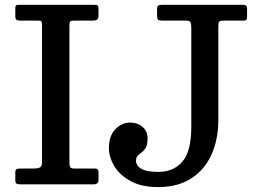

<svg xmlns="http://www.w3.org/2000/svg" viewBox="-20 -770 1073 802"><path d="M435 -152Q435 -202.5 461.8 -230.2Q488.5 -258 524 -258Q554.5 -258 575.5 -240Q596.5 -222 596.5 -192Q596.5 -166.5 589.2 -153.8Q582 -141 572.5 -134.2Q563 -127.5 555.5 -120Q548 -112.5 548 -97.5Q548 -89 555 -78.2Q562 -67.5 582 -59.8Q602 -52 641 -52Q705 -52 742 -95Q779 -138 779 -240V-654.5Q779 -672 775.2 -678Q771.5 -684 754 -684H659.5Q643.5 -684 639.8 -688.2Q636 -692.5 636 -708.5V-728.5Q636 -744 641.5 -747Q647 -750 661 -750H991.5Q1001 -750 1006.5 -747.5Q1012 -745 1012 -734.5V-701.5Q1012 -690.5 1009.2 -687.2Q1006.5 -684 996 -684H914Q898.5 -684 895.2 -679Q892 -674 892 -658V-270Q892 -188 863.5 -124.5Q835 -61 779 -24.8Q723 11.5 641 11.5Q571 11.5 525.2 -13.8Q479.5 -39 457.2 -76.5Q435 -114 435 -152ZM270 -664.5V-88Q270 -75.5 274.2 -70.8Q278.5 -66 290 -66H378.5Q391.5 -66 391.5 -50V-17.5Q391.5 0 370.5 0H64.5Q53 0 48.5 -3.5Q44 -7 44 -17.5V-50.5Q44 -60 48.5 -63Q53 -66 67.5 -66H123Q136 -66 145.8 -70Q155.5 -74 155.5 -91V-665.5Q155.5 -676 153.2 -680Q151 -684 139.5 -684H62.5Q44 -684 44 -700V-735Q44 -745.5 47.2 -747.8Q50.5 -750 60.5 -750H372Q384.5 -750 388 -747Q391.5 -744 391.5 -731.5V-705.5Q391.5 -692 385.8 -688Q380 -684 369.5 -684H290Q277 -684 273.5 -680.8Q270 -677.5 270 -664.5Z"/></svg>

Font: Besley* Medium
Style: Regular
Weight: 500
Designer: Owen Earl
Foundry: indestructible type*
Version: Version 3.000; ttfautohint (v1.8.3)